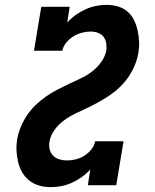

<svg xmlns="http://www.w3.org/2000/svg" viewBox="-20 -763 640 791"><path d="M189 8Q164 8 141.5 1.5Q119 -5 101 -19Q83 -33 71.5 -53Q60 -73 54.5 -96Q49 -119 48 -143Q47 -167 51 -192Q56 -217 66.5 -242Q77 -267 92 -289Q107 -311 126.5 -330Q146 -349 169 -365Q192 -381 216 -393.5Q240 -406 264.5 -417.5Q289 -429 313.5 -440.5Q338 -452 359.5 -468.5Q381 -485 397 -507.5Q413 -530 418 -555Q420 -571 417.5 -586Q415 -601 406 -612Q397 -623 383 -628Q369 -633 353 -633Q335 -633 316.5 -628Q298 -623 282 -613Q266 -603 253 -587.5Q240 -572 237 -554H120L150 -735H267L257 -670Q272 -687 291.5 -701Q311 -715 332 -724.5Q353 -734 375 -738.5Q397 -743 419 -743Q443 -743 465.5 -736.5Q488 -730 505 -715.5Q522 -701 532 -680.5Q542 -660 547 -637.5Q552 -615 553 -591.5Q554 -568 550 -544Q545 -518 535 -493.5Q525 -469 509.5 -446.5Q494 -424 474.5 -405Q455 -386 432 -370.5Q409 -355 385.5 -342Q362 -329 337.5 -317.5Q313 -306 289 -294.5Q265 -283 243 -266.5Q221 -250 204.5 -227.5Q188 -205 184 -180Q181 -164 184.5 -148.5Q188 -133 198.5 -122Q209 -111 224.5 -106.5Q240 -102 256 -102Q274 -102 292 -106.5Q310 -111 326.5 -121Q343 -131 356 -147Q369 -163 372 -181H489L459 0H342L352 -65Q337 -48 317.5 -34Q298 -20 277 -10.5Q256 -1 233.5 3.5Q211 8 189 8Z"/></svg>

Font: Iosevka Etoile Extrabold
Style: Italic
Weight: 800
Italic angle: -9°
Designer: Belleve Invis
Foundry: Belleve Invis
Version: Version 22.1.2; ttfautohint (v1.8.4)